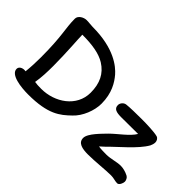

<svg xmlns="http://www.w3.org/2000/svg" viewBox="-90 -971 1305 1305"><g transform="rotate(45 563.0 -318.0)"><path d="M215 -634C196 -634 177 -638 153 -638C126 -638 89 -618 89 -588C89 -494 112 -446 112 -238C112 -192 110 -145 105 -98C85 -103 50 -94 50 -67C50 -12 158 1 228 1C419 1 481 -51 543 -111C593 -157 626 -240 626 -307C626 -409 586 -472 551 -513C515 -554 422 -634 215 -634ZM202 -93C211 -144 213 -202 213 -258C213 -319 210 -387 207 -445C205 -486 202 -523 202 -547C302 -547 373 -534 423 -503C490 -461 521 -398 521 -308C521 -174 395 -89 265 -89C236 -89 220 -90 202 -93ZM1061 -342C1066 -352 1071 -367 1071 -380C1071 -394 1063 -411 1047 -416C1013 -425 939 -427 894 -427C846 -427 776 -426 747 -422C725 -418 711 -397 711 -380C711 -345 738 -337 787 -337C834 -337 891 -338 947 -338C918 -288 849 -243 802 -196C774 -166 702 -99 702 -55C702 -8 749 2 805 2C873 2 963 -9 1016 -9C1044 -9 1061 0 1083 0C1101 0 1113 -30 1113 -45C1113 -58 1104 -76 1092 -82C1066 -96 1037 -102 1017 -102C979 -102 935 -86 894 -86C882 -86 839 -86 819 -90L853 -121C910 -180 1018 -266 1061 -342Z"/></g></svg>

Font: Itim
Style: Regular
Weight: 400
Designer: CadsonDemak Team
Foundry: Pablo Impallari
Version: Version 1.002;PS 001.002;hotconv 1.0.88;makeotf.lib2.5.64775